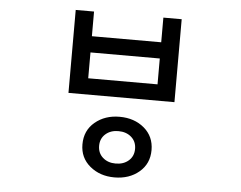

<svg xmlns="http://www.w3.org/2000/svg" viewBox="-50 -769 1020 814"><g transform="rotate(5 460.0 -362.5)"><path d="M465 -274Q528 -274 570 -238.5Q612 -203 612 -145Q612 -87 570 -51.5Q528 -16 465 -16Q403 -16 360.5 -51.5Q318 -87 318 -144Q318 -203 360.5 -238.5Q403 -274 465 -274ZM465 -213Q432 -213 410.5 -194Q389 -175 389 -144Q389 -113 410.5 -94Q432 -75 465 -75Q499 -75 520.5 -94Q542 -113 542 -144Q542 -175 520.5 -194Q499 -213 465 -213ZM240 -709H318V-604H613V-709H691V-356H240ZM318 -535V-425H613V-535Z"/></g></svg>

Font: korean115
Style: Regular
Weight: 400
Designer: Monotype Design Team
Foundry: Monotype Imaging Inc.
Version: Version 2.013